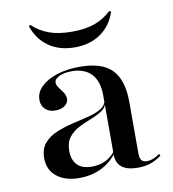

<svg xmlns="http://www.w3.org/2000/svg" viewBox="-74 -692 692 769"><g transform="rotate(-10 271.5 -308.0)"><path d="M338.7 -207.3V-299.2Q338.7 -355.6 310.9 -385.5Q283.1 -415.3 230.6 -415.3Q200 -415.3 179.8 -405.6Q159.7 -396 159.7 -381.5Q159.7 -371 168.1 -360.1Q176.6 -349.2 185.1 -336.7Q193.5 -324.2 193.5 -309.7Q193.5 -293.5 178.6 -282.7Q163.7 -271.8 139.5 -271.8Q114.5 -271.8 99.2 -286.3Q83.9 -300.8 83.9 -324.2Q83.9 -354.8 107.7 -377.8Q131.5 -400.8 172.2 -414.1Q212.9 -427.4 265.3 -427.4Q356.5 -427.4 396.8 -385.1Q437.1 -342.7 437.1 -254V-207.3ZM188.7 11.3Q130.6 11.3 96.4 -16.1Q62.1 -43.5 62.1 -91.1Q62.1 -129 81.9 -152Q101.6 -175 133.1 -187.9Q164.5 -200.8 199.6 -208.9Q234.7 -216.9 266.5 -225Q298.4 -233.1 319 -246.4Q339.5 -259.7 340.3 -282.3L341.1 -266.9Q336.3 -246.8 316.9 -234.7Q297.6 -222.6 272.2 -212.9Q246.8 -203.2 222.6 -190.7Q198.4 -178.2 182.3 -157.7Q166.1 -137.1 166.1 -102.4Q166.1 -65.3 185.9 -45.2Q205.6 -25 245.2 -25Q275 -25 298.8 -35.9Q322.6 -46.8 341.9 -71V-61.3Q313.7 -25 274.6 -6.9Q235.5 11.3 188.7 11.3ZM437.1 -44.4Q437.1 -25.8 444 -16.9Q450.8 -8.1 466.1 -8.1Q478.2 -8.1 490.7 -12.9Q503.2 -17.7 518.5 -28.2L522.6 -21Q500 -4 477.4 3.6Q454.8 11.3 425.8 11.3Q382.3 11.3 360.5 -6Q338.7 -23.4 338.7 -58.9V-207.3H437.1ZM260.5 -507.3Q198.4 -507.3 154.8 -537.9Q111.3 -568.5 93.5 -623.4L100 -626.6Q130.6 -598.4 168.5 -584.7Q206.5 -571 260.5 -571Q315.3 -571 353.2 -584.7Q391.1 -598.4 421 -626.6L428.2 -623.4Q410.5 -568.5 366.9 -537.9Q323.4 -507.3 260.5 -507.3Z"/></g></svg>

Font: Playfair 144pt SemiExpanded SemiBold
Style: Regular
Weight: 600
Width: 6
Designer: Claus Eggers Sørensen
Foundry: Claus Eggers Sørensen
Version: Version 2.203